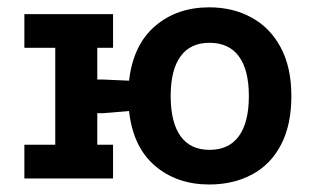

<svg xmlns="http://www.w3.org/2000/svg" viewBox="-20 -487 858 524"><path d="M551 16.5Q462.8 16.5 402.9 -34.6Q343 -85.8 332.2 -184L260.2 -178H245.5V-92H288.5V0H46.5V-92H130.8V-356.5H46.5V-448.5H288.5V-356.5H245.5V-270H260.2L332.2 -266.8Q343.5 -364.5 403.2 -415.8Q463 -467 551 -467Q615.5 -467 666.4 -439.2Q717.2 -411.5 746.2 -357.4Q775.2 -303.2 775.2 -224.8Q775.2 -146.2 747 -92.1Q718.8 -38 667.9 -10.8Q617 16.5 551 16.5ZM551.8 -78Q604.8 -78 632 -115.6Q659.2 -153.2 659.2 -225Q659.2 -296 632 -333.1Q604.8 -370.2 551.8 -370.2Q499.5 -370.2 472.6 -333.1Q445.8 -296 445.8 -225Q445.8 -153.2 472.6 -115.6Q499.5 -78 551.8 -78Z"/></svg>

Font: Podkova VF Beta
Style: Regular
Weight: 400
Designer: Ilya Yudin
Foundry: Cyreal (www.cyreal.org)
Version: Version 2.100